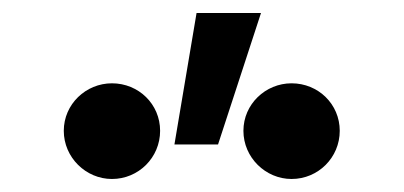

<svg xmlns="http://www.w3.org/2000/svg" viewBox="-20 -915 620 295"><path d="M78 -714C78 -673 112 -640 152 -640C193 -640 226 -673 226 -714C226 -755 193 -787 152 -787C112 -787 78 -755 78 -714ZM354 -714C354 -673 388 -640 428 -640C469 -640 502 -673 502 -714C502 -755 469 -787 428 -787C388 -787 354 -755 354 -714ZM381 -895H282L248 -693H315Z"/></svg>

Font: CommitMono-dimboump
Style: Regular
Weight: 400
Monospace: yes
Designer: Eigil Nikolajsen
Foundry: Eigil Nikolajsen
Version: Version 1.143